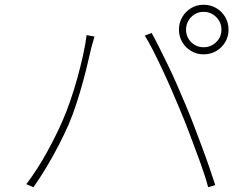

<svg xmlns="http://www.w3.org/2000/svg" viewBox="-20 -800 1040 809"><path d="M764 -675Q764 -644 785.5 -622.5Q807 -601 838 -601Q869 -601 891 -622.5Q913 -644 913 -675Q913 -706 891 -728Q869 -750 838 -750Q807 -750 785.5 -728Q764 -706 764 -675ZM734 -675Q734 -704 748 -728Q762 -752 785.5 -766Q809 -780 838 -780Q867 -780 891 -766Q915 -752 929 -728Q943 -704 943 -675Q943 -646 929 -622.5Q915 -599 891 -585Q867 -571 838 -571Q809 -571 785.5 -585Q762 -599 748 -622.5Q734 -646 734 -675ZM243 -290Q259 -326 275 -372Q291 -418 305 -468Q319 -518 329.5 -565.5Q340 -613 345 -652L378 -646Q376 -638 374 -631.5Q372 -625 370 -617.5Q368 -610 365 -600Q360 -580 351.5 -542.5Q343 -505 330.5 -459Q318 -413 302.5 -365Q287 -317 269 -275Q250 -232 227 -187.5Q204 -143 177.5 -98.5Q151 -54 121 -11L91 -24Q139 -88 178.5 -160Q218 -232 243 -290ZM735 -346Q719 -384 701 -425.5Q683 -467 663.5 -508.5Q644 -550 625.5 -586.5Q607 -623 590 -650L619 -661Q633 -636 650.5 -601Q668 -566 687.5 -526Q707 -486 726 -442.5Q745 -399 763 -356Q780 -316 797.5 -270Q815 -224 832 -178.5Q849 -133 863 -92Q877 -51 887 -20L857 -11Q846 -54 825 -112Q804 -170 780.5 -232Q757 -294 735 -346Z"/></svg>

Font: Noto Sans KR Thin
Style: Regular
Weight: 100
Designer: Ryoko NISHIZUKA 西塚涼子 (kana, bopomofo & ideographs); Paul D. Hunt (Latin, Greek & Cyrillic); Sandoll Communications 산돌커뮤니
Foundry: Adobe
Version: Version 2.004-H2;hotconv 1.0.118;makeotfexe 2.5.65603